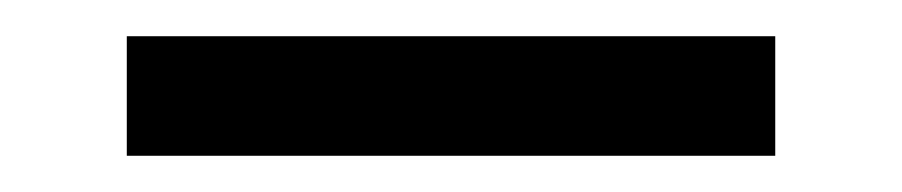

<svg xmlns="http://www.w3.org/2000/svg" viewBox="-20 -303 498 106"><path d="M50 -283V-217H408V-283Z"/></svg>

Font: Ortica Linear
Style: Bold
Weight: 700
Designer: Benedetta Bovani
Foundry: Collletttivo
Version: Version 2.000;Glyphs 3.1.2 (3151)